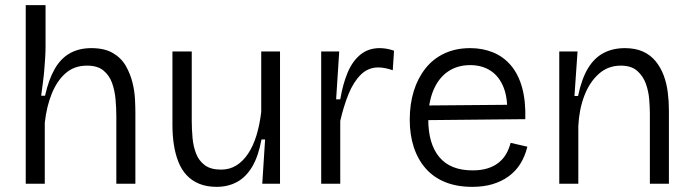

<svg xmlns="http://www.w3.org/2000/svg" viewBox="-20 -714 2691 746"><path d="M80 0V-300V-694H157V-535Q157 -513 155.5 -489.5Q154 -466 152 -441.5Q150 -417 146.5 -392Q143 -367 140 -342H155Q169 -405 192.5 -446Q216 -487 251.5 -507Q287 -527 335 -527Q386 -527 418.5 -508Q451 -489 468.5 -458.5Q486 -428 494.5 -394Q503 -360 504.5 -328.5Q506 -297 506 -277V0H432V-262Q432 -293 429 -327.5Q426 -362 415.5 -391.5Q405 -421 382 -440Q359 -459 318 -459Q269 -459 235.5 -430Q202 -401 181.5 -351Q161 -301 154 -237V0Z M822 12Q783 12 754 0Q725 -12 705 -33.5Q685 -55 673 -85.5Q661 -116 655.5 -152Q650 -188 650 -229V-514H725V-246Q725 -213 728 -179Q731 -145 742 -117Q753 -89 776 -72Q799 -55 839 -55Q872 -55 898 -71Q924 -87 944 -117Q964 -147 976.5 -188Q989 -229 995 -279V-514H1068V-221V0H999L1010 -172H996Q984 -107 960 -66.5Q936 -26 901 -7Q866 12 822 12Z M1228 0V-284V-514H1298L1286 -328H1302Q1312 -387 1330.5 -431.5Q1349 -476 1380 -501.5Q1411 -527 1455 -527Q1466 -527 1480 -525Q1494 -523 1511 -517L1506 -441Q1492 -446 1477.5 -449Q1463 -452 1450 -452Q1410 -452 1381.5 -423.5Q1353 -395 1334 -348Q1315 -301 1302 -244V0Z M1815 12Q1755 12 1709.5 -6.5Q1664 -25 1633.5 -60Q1603 -95 1587.5 -143Q1572 -191 1572 -249Q1572 -309 1587.5 -359.5Q1603 -410 1633 -448Q1663 -486 1707 -506.5Q1751 -527 1807 -527Q1855 -527 1895.5 -510.5Q1936 -494 1965 -460Q1994 -426 2008.5 -374Q2023 -322 2021 -251L1617 -247V-304L1974 -307L1950 -265Q1954 -330 1937 -373.5Q1920 -417 1886.5 -439Q1853 -461 1807 -461Q1757 -461 1720.5 -436Q1684 -411 1664 -363.5Q1644 -316 1644 -250Q1644 -155 1687 -103.5Q1730 -52 1816 -52Q1850 -52 1875 -60Q1900 -68 1918 -82.5Q1936 -97 1947 -116.5Q1958 -136 1964 -159L2029 -144Q2020 -107 2002 -78Q1984 -49 1956.5 -29Q1929 -9 1894 1.5Q1859 12 1815 12Z M2153 0V-314V-514H2224L2212 -341H2226Q2240 -408 2264.5 -448.5Q2289 -489 2325 -508Q2361 -527 2408 -527Q2449 -527 2478.5 -513.5Q2508 -500 2527.5 -476Q2547 -452 2558.5 -421.5Q2570 -391 2574.5 -356Q2579 -321 2579 -285V0H2505V-273Q2505 -296 2502.5 -327.5Q2500 -359 2489.5 -388.5Q2479 -418 2456 -438.5Q2433 -459 2392 -459Q2342 -459 2306 -426.5Q2270 -394 2250 -341Q2230 -288 2227 -224V0Z"/></svg>

Font: Bricolage Grotesque Light
Style: Regular
Weight: 300
Designer: Mathieu Triay
Foundry: Atelier Triay
Version: Version 1.000;gftools[0.9.30]